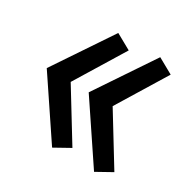

<svg xmlns="http://www.w3.org/2000/svg" viewBox="-124 -718 749 757"><g transform="rotate(30 250.0 -340.0)"><path d="M397 -79 222 -340 397 -601 467 -562 331 -340 467 -118ZM206 -79 31 -340 206 -601 276 -562 140 -340 276 -118Z"/></g></svg>

Font: Moesevka
Style: Bold
Weight: 700
Monospace: yes
Designer: Belleve Invis
Foundry: Belleve Invis
Version: Version 32.5.0; ttfautohint (v1.8.4)